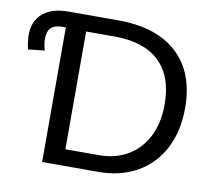

<svg xmlns="http://www.w3.org/2000/svg" viewBox="-77 -776 964 865"><g transform="rotate(10 405.0 -344.0)"><path d="M761.2 -351.1Q761.2 -244.6 719.7 -165Q678.2 -85.4 602.1 -42.7Q525.9 0 426.3 0H168.9V-615.7H154.8Q117.2 -615.7 101.1 -599.1Q85 -582.5 85 -547.9Q85 -523.9 93.8 -496.6L18.1 -488.3Q9.8 -525.4 9.8 -554.2Q9.8 -617.7 51.8 -652.8Q93.8 -688 168.9 -688H396.5Q571.3 -688 666.3 -600.3Q761.2 -512.7 761.2 -351.1ZM667.5 -351.1Q667.5 -479 597.4 -546.1Q527.3 -613.3 394.5 -613.3H262.2V-74.7H415.5Q491.2 -74.7 547.9 -108.4Q604.5 -142.1 636 -204.1Q667.5 -266.1 667.5 -351.1Z"/></g></svg>

Font: Arimo Nerd Font
Style: Regular
Weight: 400
Designer: Steve Matteson
Foundry: Monotype Imaging Inc.
Version: Version 1.33;Nerd Fonts 3.2.1